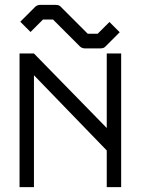

<svg xmlns="http://www.w3.org/2000/svg" viewBox="-20 -816 580 786"><path d="M60 -50V-597H119L417 -292V-597H476V-50H417V-200L119 -508V-50ZM84 -706 63 -727 123 -787Q132 -796 144 -796H209Q223 -796 230 -787L339 -678H380L428 -726L449 -705L470 -684L413 -627Q406 -618 392 -618H327Q315 -618 306 -627L197 -736H156L105 -685Z"/></svg>

Font: 3270 Nerd Font Mono
Style: Regular
Weight: 400
Monospace: yes
Version: Version 3.0.1;Nerd Fonts 3.0.0